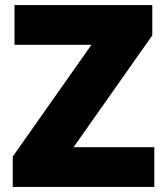

<svg xmlns="http://www.w3.org/2000/svg" viewBox="-20 -785 651 754"><path d="M586 -51V-207H269L578 -646V-765H37V-609H339L30 -170V-51Z"/></svg>

Font: Noto Sans Tamil UI Black
Style: Regular
Weight: 900
Designer: Jelle Bosma - Monotype Design Team
Foundry: Monotype Imaging Inc.
Version: Version 2.004